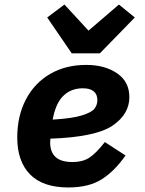

<svg xmlns="http://www.w3.org/2000/svg" viewBox="-20 -814 640 846"><path d="M56 -208Q56 -303 94 -375.5Q132 -448 200.5 -488Q269 -528 360 -528Q442 -528 496 -491Q550 -454 550 -386Q550 -311 476 -260.5Q402 -210 202 -203Q201 -195 201 -186Q201 -144 225 -122Q249 -100 300 -100Q343 -100 372.5 -118.5Q402 -137 442 -188L533 -129Q486 -61 429 -24.5Q372 12 281 12Q169 12 112.5 -45.5Q56 -103 56 -208ZM215 -301 212 -287Q298 -292 341 -305.5Q384 -319 396.5 -335.5Q409 -352 409 -373Q409 -398 393 -411.5Q377 -425 345 -425Q296 -425 262.5 -395Q229 -365 215 -301ZM296 -579 188 -737 264 -794 370 -679 504 -794 574 -737 420 -579Z"/></svg>

Font: iA Writer Mono V
Style: Regular
Weight: 400
Italic angle: -9.5°
Designer: Mike Abbink, Paul van der Laan, Pieter van Rosmalen
Foundry: Bold Monday
Version: Version 2.000